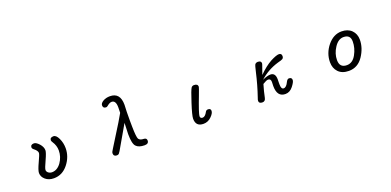

<svg xmlns="http://www.w3.org/2000/svg" viewBox="-2 -1580 5004 2460"><g transform="rotate(-20 2500.0 -350.5)"><path d="M324.2 -17.6Q280.3 -55.7 280.3 -107.4Q280.3 -143.6 324.2 -237.3Q368.2 -330.1 368.2 -349.6Q368.2 -379.9 325.2 -414.1Q301.8 -431.6 301.8 -448.2Q301.8 -487.3 349.6 -487.3Q377.9 -487.3 418 -444.3Q458 -399.4 458 -353.5Q458 -323.2 415 -229.5Q372.1 -139.6 372.1 -114.3Q372.1 -92.8 392.6 -76.2Q414.1 -59.6 442.4 -59.6Q513.7 -59.6 566.4 -131.8Q618.2 -206.1 618.2 -293Q618.2 -360.4 579.1 -418.9Q566.4 -438.5 566.4 -448.2Q566.4 -487.3 615.2 -487.3Q652.3 -487.3 681.6 -424.8Q710.9 -362.3 710.9 -291Q710.9 -174.8 633.8 -77.1Q555.7 21.5 439.5 21.5Q369.1 21.5 324.2 -17.6Z M1252 -22.5Q1252 -40 1277.3 -77.1L1457 -366.2L1521.5 -476.6L1523.4 -550.8Q1523.4 -646.5 1465.8 -646.5Q1438.5 -646.5 1399.4 -613.3Q1389.6 -604.5 1377 -604.5Q1335.9 -604.5 1335.9 -645.5Q1335.9 -673.8 1376 -698.2Q1416 -721.7 1469.7 -721.7Q1609.4 -721.7 1609.4 -554.7L1605.5 -460.9L1604.5 -338.9L1605.5 -255.9Q1607.4 -117.2 1623 -87.9Q1642.6 -59.6 1690.4 -59.6Q1731.4 -58.6 1731.4 -23.4Q1731.4 21.5 1675.8 21.5Q1595.7 21.5 1560.5 -16.6Q1524.4 -53.7 1524.4 -186.5L1530.3 -336.9L1388.7 -91.8Q1335.9 2.9 1325.2 11.7Q1314.5 21.5 1296.9 21.5Q1252 21.5 1252 -22.5Z M2374 -85Q2374 -128.9 2424.8 -285.2Q2475.6 -443.4 2495.1 -470.7Q2508.8 -487.3 2531.2 -487.3Q2583 -487.3 2583 -446.3Q2583 -438.5 2543.9 -335Q2510.7 -250 2483.4 -169.9Q2461.9 -103.5 2461.9 -88.9Q2461.9 -56.6 2494.1 -56.6Q2529.3 -56.6 2559.6 -114.3Q2569.3 -133.8 2594.7 -133.8Q2630.9 -133.8 2630.9 -100.6Q2630.9 -66.4 2585 -22.5Q2540 21.5 2478.5 21.5Q2374 21.5 2374 -85Z M3234.4 -14.6Q3234.4 -30.3 3244.1 -53.7Q3298.8 -213.9 3333 -366.2Q3353.5 -458 3363.3 -470.7Q3377 -487.3 3402.3 -487.3Q3447.3 -487.3 3447.3 -451.2L3443.4 -434.6L3399.4 -309.6Q3490.2 -400.4 3572.3 -445.3Q3653.3 -487.3 3688.5 -487.3Q3725.6 -487.3 3725.6 -448.2Q3725.6 -423.8 3708 -412.1Q3697.3 -404.3 3636.7 -388.7Q3496.1 -346.7 3386.7 -248Q3454.1 -279.3 3497.1 -279.3Q3565.4 -279.3 3565.4 -188.5L3564.5 -149.4V-121.1Q3564.5 -54.7 3598.6 -54.7Q3635.7 -54.7 3665 -118.2Q3681.6 -152.3 3704.1 -152.3Q3743.2 -152.3 3743.2 -116.2Q3743.2 -88.9 3700.2 -34.2Q3656.2 21.5 3595.7 21.5Q3482.4 21.5 3482.4 -127.9L3484.4 -183.6Q3484.4 -228.5 3447.3 -228.5Q3423.8 -228.5 3373 -196.3Q3345.7 -105.5 3329.1 -22.5Q3320.3 21.5 3282.2 21.5Q3234.4 21.5 3234.4 -14.6Z M4318.4 -32.2Q4269.5 -84 4269.5 -165Q4269.5 -287.1 4350.6 -387.7Q4432.6 -487.3 4541 -487.3Q4627 -487.3 4677.7 -437.5Q4728.5 -386.7 4728.5 -307.6Q4728.5 -195.3 4657.2 -87.9Q4584 21.5 4461.9 21.5Q4369.1 21.5 4318.4 -32.2ZM4587.9 -142.6Q4634.8 -227.5 4634.8 -317.4Q4634.8 -410.2 4541 -410.2Q4468.8 -410.2 4416 -328.1Q4363.3 -248 4363.3 -160.2Q4363.3 -56.6 4461.9 -56.6Q4541 -56.6 4587.9 -142.6Z"/></g></svg>

Font: FakePearl
Style: Regular
Weight: 400
Version: Version 1.2